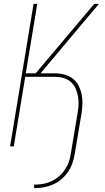

<svg xmlns="http://www.w3.org/2000/svg" viewBox="-20 -755 540 990"><path d="M156 215V197Q178 197 200 193.5Q222 190 243 180.5Q264 171 282 156Q300 141 313.5 121.5Q327 102 334.5 81Q342 60 345 38L380 -171Q384 -194 385 -216.5Q386 -239 382 -260Q378 -281 369 -300.5Q360 -320 344 -333.5Q328 -347 307 -353Q286 -359 264 -359H110L51 0H32L153 -735H172L113 -377H164L466 -735H490L189 -377H264Q289 -377 313 -370.5Q337 -364 355.5 -349.5Q374 -335 385 -313.5Q396 -292 401 -268Q406 -244 405 -219Q404 -194 400 -168L365 41Q361 65 352.5 88.5Q344 112 329.5 133Q315 154 295 170.5Q275 187 251.5 197Q228 207 204 211Q180 215 156 215Z"/></svg>

Font: Iosevka Term Curly Thin
Style: Italic
Weight: 100
Italic angle: -9°
Designer: Belleve Invis
Foundry: Belleve Invis
Version: Version 32.3.0